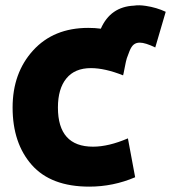

<svg xmlns="http://www.w3.org/2000/svg" viewBox="-20 -662 638 716"><path d="M356 -555Q392 -637 480 -641Q498 -644 524 -640Q564 -634 598 -618L559 -485Q522 -503 501 -503Q488 -503 479 -496Q470 -489 463 -471.5Q456 -454 453 -445Q450 -436 445 -409.5Q440 -383 439 -381Q371 -408 319 -408Q259 -408 227.5 -369.5Q196 -331 196 -261Q196 -115 327 -115Q385 -115 457 -146L484 -1Q402 34 313 34Q170 34 98.5 -47Q27 -128 27 -261Q27 -390 103.5 -474Q180 -558 309 -558Q335 -558 356 -555Z"/></svg>

Font: Repo
Style: ExtraBold
Weight: 800
Designer: Stefan Peev
Foundry: Context Ltd
Version: Version 001.000